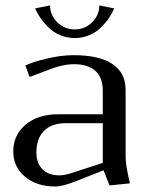

<svg xmlns="http://www.w3.org/2000/svg" viewBox="-20 -678 544 706"><path d="M252 -475.1Q344.7 -475.1 393.3 -442.6Q441.9 -410.2 441.9 -347.2V-104Q441.9 -81.5 448.2 -48.1Q454.6 -14.6 458 -3.9L382.8 3.9L360.8 -51.8L257.8 -11.2Q209 7.8 184.1 7.8Q114.7 7.8 71.8 -28.3Q28.8 -64.5 28.8 -121.1Q28.8 -181.6 74.2 -219.7Q119.6 -257.8 192.9 -257.8H357.9V-345.2Q357.9 -392.6 330.8 -417.2Q303.7 -441.9 252 -441.9Q209.5 -441.9 154.8 -419.9L88.9 -395L73.2 -437Q98.6 -449.7 151.1 -462.4Q203.6 -475.1 252 -475.1ZM357.9 -225.1H222.2Q169.9 -225.1 141.8 -196.8Q113.8 -168.5 113.8 -117.2Q113.8 -78.1 136 -55.7Q158.2 -33.2 199.2 -33.2Q214.8 -33.2 241.2 -41L357.9 -79.1ZM108.9 -647 164.1 -658.2Q164.1 -622.1 190.9 -595.9Q217.8 -569.8 254.9 -569.8Q292 -569.8 318.6 -595.9Q345.2 -622.1 345.2 -658.2L399.9 -647Q392.1 -628.9 380.4 -611.6Q368.7 -594.2 351.1 -576.9Q333.5 -559.6 308.3 -548.8Q283.2 -538.1 254.9 -538.1Q226.1 -538.1 200.9 -548.8Q175.8 -559.6 158.2 -577.1Q140.6 -594.7 128.9 -611.8Q117.2 -628.9 108.9 -647Z"/></svg>

Font: Resagokr
Style: Regular
Weight: 500
Designer: gluk
Foundry: gluk
Version: Version 0.95